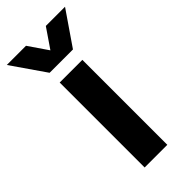

<svg xmlns="http://www.w3.org/2000/svg" viewBox="-280 -753 799 799"><g transform="rotate(-45 119.5 -353.5)"><path d="M185.7 -500V0H52.3V-500ZM188.7 -558.3H51.3L-51.7 -707.3H61.3L119.7 -622L178 -707.3H291Z"/></g></svg>

Font: Nata Sans
Style: Regular
Weight: 400
Designer: Daniel Uzquiano Cruz
Version: Version 1.001